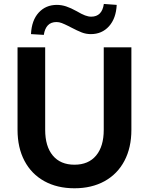

<svg xmlns="http://www.w3.org/2000/svg" viewBox="-20 -964 763 994"><path d="M365.5 -111.3Q438 -111.3 477.5 -158.7Q517.1 -206.1 517.1 -291.7V-718.8H660.2V-291.7Q660.2 -199.5 624.1 -131.2Q588.1 -63 521.5 -26.1Q454.8 10.7 365.5 10.7Q276.1 10.7 209.5 -26.1Q142.8 -63 106.8 -131.2Q70.8 -199.5 70.8 -291.7V-718.8H213.9V-291.7Q213.9 -206.1 253.4 -158.7Q293 -111.3 365.5 -111.3ZM274.4 -938.7Q298.6 -938.7 322.6 -930.8Q346.7 -922.9 377.4 -905.8Q403.1 -890.6 420.2 -884.2Q437.3 -877.7 452.1 -877.7Q508.3 -877.7 517.6 -943.6L584.2 -938.7Q580.8 -868.7 544.3 -828Q507.8 -787.4 450.4 -787.4Q425.8 -787.4 403.8 -795.8Q381.8 -804.2 344.5 -823.7L338.4 -827.1Q313 -839.6 299.6 -844.7Q286.1 -849.9 272.5 -849.9Q243.9 -849.9 227.8 -832.9Q211.7 -815.9 206.8 -783.4L140.4 -787.4Q143.8 -858.9 180.4 -898.8Q217 -938.7 274.4 -938.7Z"/></svg>

Font: Min Sans VF VF
Style: Regular
Weight: 400
Designer: Jinseong-Kim, NotoSansCJK, Nunito
Foundry: Jinseong-Kim
Version: Version 1.420;Glyphs 3.1.2 (3151)